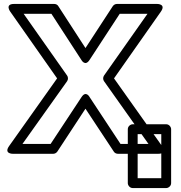

<svg xmlns="http://www.w3.org/2000/svg" viewBox="-20 -756 919 975"><path d="M435 -452 588 -686H729L508 -372C502 -363 503 -351 508 -344L734 -25H592L435 -263C435 -263 417 -298 394 -263L237 -25H94L321 -344C327 -353 326 -365 321 -372L100 -686H241L393 -452C393 -452 412 -416 435 -452ZM414 -512 276 -725C272 -732 264 -736 255 -736H52C3 -736 32 -697 32 -697L270 -358L26 -14C-2 26 46 25 46 25H250C258 25 266 21 271 14L414 -204L558 14C562 21 571 25 579 25H783C832 25 803 -14 803 -14L559 -358L797 -697C825 -737 777 -736 777 -736H574C566 -736 558 -732 553 -725ZM799 149H679V-75H799ZM824 199C835 199 849 189 849 174V-100C849 -111 839 -125 824 -125H654C643 -125 629 -115 629 -100V174C629 185 639 199 654 199Z"/></svg>

Font: Asimov
Style: XWidOu
Weight: 500
Designer: Google
Version: Version 2.000980; 2014